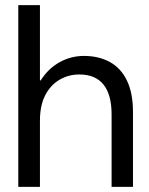

<svg xmlns="http://www.w3.org/2000/svg" viewBox="-20 -725 577 745"><path d="M51 0V-705H135V-413H138Q167 -459 211 -483.5Q255 -508 306 -508Q363 -508 406 -484.5Q449 -461 472.5 -412.5Q496 -364 496 -290V0H413V-281Q413 -358 381.5 -397Q350 -436 288 -436Q245 -436 210 -415Q175 -394 155 -354.5Q135 -315 135 -257V0Z"/></svg>

Font: DM Sans 36pt
Style: Regular
Weight: 400
Designer: Colophon Foundry, Jonny Pinhorn
Foundry: Colophon Foundry
Version: Version 4.004;gftools[0.9.30]